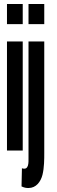

<svg xmlns="http://www.w3.org/2000/svg" viewBox="-20 -755 285 963"><path d="M15 -634H94V-735H15ZM123 -634H202V-735H123ZM94 0V-547H15V0ZM123 -547V36C123 59 126 101 90 89L88 180C103 187 112 188 123 188C161 188 184 157 193 122C202 86 202 42 202 14V-547Z"/></svg>

Font: League Gothic Condensed
Style: Regular
Weight: 400
Width: 3
Designer: Tyler Finck
Foundry: The League of Moveable Type
Version: Version 1.001;PS 001.001;hotconv 1.0.56;makeotf.lib2.0.21325